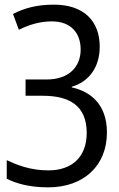

<svg xmlns="http://www.w3.org/2000/svg" viewBox="-20 -566 511 826"><path d="M212 -546C138 -546 85 -531 36 -506L61 -438C108 -461 154 -474 203 -474C289 -474 327 -420 327 -353C327 -280 278 -224 180 -224H90V-154H164C278 -154 353 -112 353 6C353 109 290 167 188 167C108 167 50 142 9 123V203C49 223 106 240 187 240C341 240 440 146 440 4C440 -117 370 -172 289 -190V-193C359 -213 409 -273 409 -365C409 -475 341 -546 212 -546Z"/></svg>

Font: Noto Sans Thai
Style: Regular
Weight: 400
Designer: Monotype Design Team
Foundry: Monotype Imaging Inc.
Version: Version 1.901